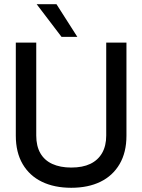

<svg xmlns="http://www.w3.org/2000/svg" viewBox="-20 -882 675 911"><path d="M318 9Q238 9 179 -19.5Q120 -48 87.5 -103.5Q55 -159 55 -238V-680H152V-239Q152 -189 171.5 -155Q191 -121 228.5 -104Q266 -87 318 -87Q372 -87 408.5 -104.5Q445 -122 464.5 -156Q484 -190 484 -239V-680H580V-238Q580 -159 547.5 -103.5Q515 -48 456.5 -19.5Q398 9 318 9ZM272 -707 154 -862H248L347 -707Z"/></svg>

Font: Teachers Medium
Style: Regular
Weight: 500
Designer: Alfredo Marco Pradil, Chank Diesel
Version: Version 1.001